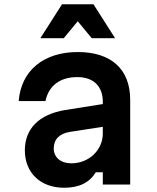

<svg xmlns="http://www.w3.org/2000/svg" viewBox="-20 -869 740 904"><path d="M170 -689H280L346 -769L412 -689H522L420 -849H272ZM68 -393H194C209 -465 262 -506 344 -506C420 -506 464 -463 464 -390V-379L287 -351C165 -331 97 -264 97 -161C97 -56 170 15 282 15C354 15 402 -10 431 -58H464V0H593V-399C593 -543 504 -624 346 -624C185 -624 79 -536 68 -393ZM233 -170C233 -212 259 -240 309 -248L464 -272V-240C464 -162 398 -100 316 -100C266 -100 233 -128 233 -170Z"/></svg>

Font: Martian Mono Std Md
Style: Regular
Weight: 500
Monospace: yes
Designer: Roman Shamin
Foundry: Evil Martians
Version: Version 1.000